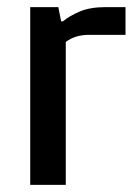

<svg xmlns="http://www.w3.org/2000/svg" viewBox="-20 -520 383 540"><path d="M65 0V-500H144L152 -460H157Q175 -475 204 -487.5Q233 -500 278 -500H333V-422H230Q211 -422 194.5 -417Q178 -412 165 -402V0Z"/></svg>

Font: Cuprum Medium
Style: Regular
Weight: 500
Designer: Jovanny Lemonad
Foundry: Jovanny Lemonad
Version: Version 3.000